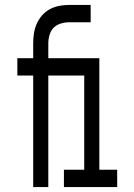

<svg xmlns="http://www.w3.org/2000/svg" viewBox="-20 -755 540 775"><path d="M114 0V-450H50V-520H114V-580Q114 -600 117 -620Q120 -640 128 -658.5Q136 -677 149.5 -692.5Q163 -708 180.5 -717.5Q198 -727 217.5 -731Q237 -735 257 -735H346V-665H257Q241 -665 224 -659.5Q207 -654 196 -642.5Q185 -631 180 -614Q175 -597 175 -580V-520H310V-450H175V0ZM238 0V-70H320V-450H247V-520H381V-70H453V0Z"/></svg>

Font: Iosevka Fuck
Style: Regular
Weight: 400
Monospace: yes
Designer: Belleve Invis
Foundry: Belleve Invis
Version: Version 28.0.7; ttfautohint (v1.8.3)